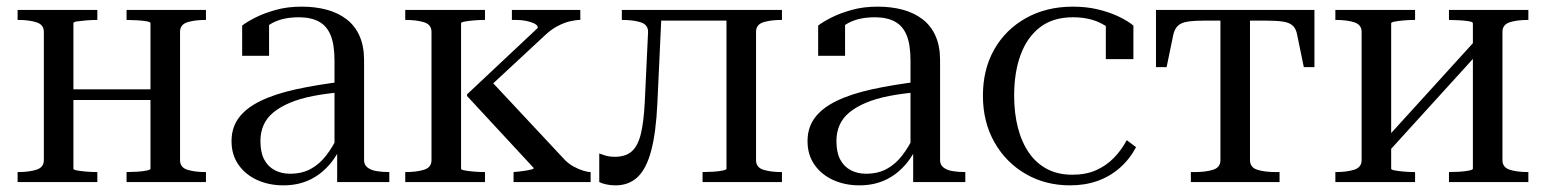

<svg xmlns="http://www.w3.org/2000/svg" viewBox="-20 -548 4654 578"><path d="M112 -66V-452Q112 -474 89.5 -481Q67 -488 34 -488H33V-518H273V-488Q255 -488 238.5 -486.5Q222 -485 211.5 -483.5Q201 -482 201 -478V-40Q201 -37 211.5 -35Q222 -33 238.5 -31.5Q255 -30 273 -30V0H33V-30H34Q67 -30 89.5 -37Q112 -44 112 -66ZM433 -40V-478Q433 -482 421 -484Q409 -486 392 -487Q375 -488 361 -488V-518H600V-488H599Q566 -488 544 -481Q522 -474 522 -452V-66Q522 -44 544 -37Q566 -30 599 -30H600V0H361V-30Q375 -30 392 -31Q409 -32 421 -34.5Q433 -37 433 -40ZM172 -247V-279H463V-247Z M1016 -303 1014 -271Q963 -267 922.5 -259Q882 -251 852.5 -238.5Q823 -226 803 -209.5Q783 -193 773.5 -171.5Q764 -150 764 -123Q764 -90 775 -68.5Q786 -47 806.5 -36Q827 -25 853 -25Q889 -25 915.5 -39.5Q942 -54 962 -80Q982 -106 997 -138L1017 -129Q1000 -86 973.5 -54.5Q947 -23 912 -6.5Q877 10 833 10Q790 10 754.5 -6Q719 -22 698 -52Q677 -82 677 -123Q677 -164 699 -193.5Q721 -223 764 -244Q807 -265 870.5 -279Q934 -293 1016 -303ZM995 0V-99L987 -95V-365Q987 -413 975.5 -441.5Q964 -470 940 -483Q916 -496 880 -496Q825 -496 791 -473.5Q757 -451 735 -418Q737 -437 741.5 -450.5Q746 -464 753.5 -473Q761 -482 770.5 -485.5Q780 -489 790 -488V-380H709V-471Q723 -482 748.5 -495Q774 -508 809.5 -518Q845 -528 888 -528Q930 -528 964.5 -518.5Q999 -509 1024 -489.5Q1049 -470 1062.5 -439.5Q1076 -409 1076 -367V-66Q1076 -52 1086 -44Q1096 -36 1113 -33Q1130 -30 1151 -30H1152V0Z M1279 -66V-452Q1279 -474 1256.5 -481Q1234 -488 1201 -488H1200V-518H1440V-488Q1422 -488 1405.5 -486.5Q1389 -485 1378.5 -483Q1368 -481 1368 -478V-40Q1368 -37 1378.5 -35Q1389 -33 1405.5 -31.5Q1422 -30 1440 -30V0H1200V-30H1201Q1234 -30 1256.5 -37Q1279 -44 1279 -66ZM1758 0H1526V-30Q1526 -30 1541.5 -31.5Q1557 -33 1572 -36Q1587 -39 1587 -42L1386 -259V-264L1599 -464Q1599 -472 1589 -477Q1579 -482 1564.5 -485Q1550 -488 1534 -488H1521V-518H1727V-488H1726Q1714 -488 1696.5 -484Q1679 -480 1659.5 -470Q1640 -460 1622 -443L1441 -275L1452 -311L1681 -66Q1693 -54 1708 -46Q1723 -38 1736.5 -34Q1750 -30 1757 -30H1758Z M1921 -241 1931 -452Q1931 -474 1908.5 -481Q1886 -488 1853 -488H1852V-518H1972L1959 -238Q1955 -150 1940.5 -95Q1926 -40 1899.5 -15Q1873 10 1833 10Q1818 10 1804.5 7Q1791 4 1784 0V-86Q1789 -84 1801.5 -80Q1814 -76 1831 -76Q1863 -76 1881.5 -92Q1900 -108 1909 -144Q1918 -180 1921 -241ZM2167 -40V-518H2334V-488H2333Q2300 -488 2278 -481Q2256 -474 2256 -452V-66Q2256 -44 2278 -37Q2300 -30 2333 -30H2334V0H2095V-30Q2109 -30 2126 -31Q2143 -32 2155 -34.5Q2167 -37 2167 -40ZM1947 -486V-518H2202V-486Z M2750 -303 2748 -271Q2697 -267 2656.5 -259Q2616 -251 2586.5 -238.5Q2557 -226 2537 -209.5Q2517 -193 2507.5 -171.5Q2498 -150 2498 -123Q2498 -90 2509 -68.5Q2520 -47 2540.5 -36Q2561 -25 2587 -25Q2623 -25 2649.5 -39.5Q2676 -54 2696 -80Q2716 -106 2731 -138L2751 -129Q2734 -86 2707.5 -54.5Q2681 -23 2646 -6.5Q2611 10 2567 10Q2524 10 2488.5 -6Q2453 -22 2432 -52Q2411 -82 2411 -123Q2411 -164 2433 -193.5Q2455 -223 2498 -244Q2541 -265 2604.5 -279Q2668 -293 2750 -303ZM2729 0V-99L2721 -95V-365Q2721 -413 2709.5 -441.5Q2698 -470 2674 -483Q2650 -496 2614 -496Q2559 -496 2525 -473.5Q2491 -451 2469 -418Q2471 -437 2475.5 -450.5Q2480 -464 2487.5 -473Q2495 -482 2504.5 -485.5Q2514 -489 2524 -488V-380H2443V-471Q2457 -482 2482.5 -495Q2508 -508 2543.5 -518Q2579 -528 2622 -528Q2664 -528 2698.5 -518.5Q2733 -509 2758 -489.5Q2783 -470 2796.5 -439.5Q2810 -409 2810 -367V-66Q2810 -52 2820 -44Q2830 -36 2847 -33Q2864 -30 2885 -30H2886V0Z M3208 -22Q3249 -22 3279.5 -35.5Q3310 -49 3333 -72.5Q3356 -96 3372 -126L3400 -105Q3381 -69 3351.5 -43Q3322 -17 3284.5 -3.5Q3247 10 3201 10Q3127 10 3067.5 -24.5Q3008 -59 2973.5 -120Q2939 -181 2939 -260Q2939 -339 2973 -399Q3007 -459 3068.5 -493.5Q3130 -528 3210 -528Q3251 -528 3286 -519.5Q3321 -511 3348 -498Q3375 -485 3392 -471V-370H3309V-484Q3318 -484 3327 -479Q3336 -474 3343 -465Q3350 -456 3353.5 -446Q3357 -436 3354 -427Q3337 -454 3300 -475Q3263 -496 3210 -496Q3150 -496 3111 -466Q3072 -436 3052.5 -383Q3033 -330 3033 -260Q3033 -207 3044.5 -163Q3056 -119 3078 -87.5Q3100 -56 3132.5 -39Q3165 -22 3208 -22Z M3699 -486V-518H3937V-346H3905L3885 -443Q3882 -461 3872 -470.5Q3862 -480 3842 -483Q3822 -486 3788 -486ZM3698 -486H3609Q3576 -486 3556 -483Q3536 -480 3526 -470.5Q3516 -461 3512 -443L3492 -346H3460V-518H3698ZM3743 -66Q3743 -44 3765 -37Q3787 -30 3820 -30H3832V0H3565V-30H3577Q3610 -30 3632 -37Q3654 -44 3654 -66V-518H3743Z M4079 -66V-452Q4079 -474 4056.5 -481Q4034 -488 4001 -488H4000V-518H4240V-488Q4222 -488 4205.5 -486.5Q4189 -485 4178.5 -483Q4168 -481 4168 -478V-40Q4168 -37 4178.5 -35Q4189 -33 4205.5 -31.5Q4222 -30 4240 -30V0H4000V-30H4001Q4034 -30 4056.5 -37Q4079 -44 4079 -66ZM4414 -40V-478Q4414 -482 4402 -484Q4390 -486 4373 -487Q4356 -488 4342 -488V-518H4581V-488H4580Q4547 -488 4525 -481Q4503 -474 4503 -452V-66Q4503 -44 4525 -37Q4547 -30 4580 -30H4581V0H4342V-30Q4356 -30 4373 -31Q4390 -32 4402 -34.5Q4414 -37 4414 -40ZM4168 -100 4144 -121 4414 -418 4438 -397Z"/></svg>

Font: Roboto Serif 144pt
Style: Regular
Weight: 400
Version: Version 1.008